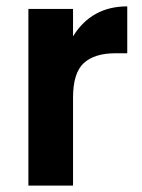

<svg xmlns="http://www.w3.org/2000/svg" viewBox="-20 -582 444 602"><path d="M209 -276V0H69V-554H209V-468Q267 -562 379 -562V-415H342Q276 -415 242.5 -384Q209 -353 209 -276Z"/></svg>

Font: SVN-Poppins SemiBold
Style: Regular
Weight: 600
Designer: Ninad Kale (Devanagari), Jonny Pinhorn (Latin)
Foundry: Indian Type Foundry
Version: Version 3.002 2017